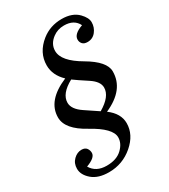

<svg xmlns="http://www.w3.org/2000/svg" viewBox="-221 -878 997 1131"><g transform="rotate(-30 278.0 -312.0)"><path d="M178.7 148.4Q106 148.4 65.2 113.3Q24.4 78.1 24.4 36.6Q24.4 -0.5 48.8 -24.2Q73.2 -47.9 102.5 -47.9Q126.5 -47.9 137 -33.7Q147.5 -19.5 147.5 -1.5Q147.5 30.8 82.5 54.7Q113.8 108.4 186 108.4Q253.4 108.4 290.5 73.2Q327.6 38.1 327.6 -3.4Q327.6 -64.5 200.7 -134.3Q78.6 -200.7 78.6 -281.2Q78.6 -395.5 230.5 -459.5Q174.3 -513.2 174.3 -580.1Q174.3 -666.5 250 -727.1Q308.1 -773.4 386.7 -773.4Q459.5 -773.4 498.5 -732.9Q531.2 -699.2 531.2 -668.9Q531.2 -633.8 509.5 -606.4Q487.8 -579.1 452.6 -579.1Q429.7 -579.1 418.7 -591.3Q407.7 -603.5 407.7 -620.6Q407.7 -658.2 473.1 -681.6Q447.8 -733.4 379.4 -733.4Q335.4 -733.4 302.7 -708.5Q259.8 -676.3 259.8 -628.9Q259.8 -559.1 377.9 -490.7Q494.1 -422.9 494.1 -355.5Q494.1 -231.9 345.7 -166.5Q412.6 -116.7 412.6 -50.8Q412.6 27.3 342.3 87.9Q272 148.4 178.7 148.4ZM314.9 -187.5Q402.3 -238.8 402.3 -298.8Q402.3 -339.8 347.7 -375.5Q284.7 -416.5 257.8 -436.5Q170.4 -389.2 170.4 -328.1Q170.4 -284.2 229 -245.1Z"/></g></svg>

Font: Munson
Style: Italic
Weight: 400
Italic angle: -12°
Designer: Paul James MIller
Foundry: High-Logic / Made with FontCreator
Version: Version 2.10;May 5, 2019;FontCreator 11.5.0.2430 64-bit